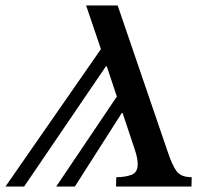

<svg xmlns="http://www.w3.org/2000/svg" viewBox="-39 -680 735 700"><path d="M659 0H384L385 -34Q417 -34 440 -42.5Q463 -51 463 -81Q463 -104 452 -136L408 -268H405L234 0H166L387 -328L350 -439L347 -438L49 0H-19L329 -501L275 -660H390L573 -125Q589 -77 605 -55.5Q621 -34 660 -34Z"/></svg>

Font: STIX Two Text Medium
Style: Italic
Weight: 500
Italic angle: -12°
Designer: Ross Mills, John Hudson & Paul Hanslow, Tiro Typeworks Ltd; with prior portions MicroPress Inc. and Coen Hoffman, Elsevi
Foundry: Tiro Typeworks Ltd
Version: Version 2.13 b171